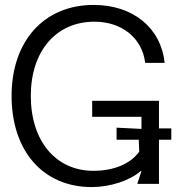

<svg xmlns="http://www.w3.org/2000/svg" viewBox="-20 -746 752 779"><path d="M625 -337H354V-272H554V-223L453 -228V-179H543L545 -131C509 -80 440 -53 359 -53C206 -53 105 -174 105 -357C105 -539 208 -658 363 -658C474 -658 557 -592 569 -491H648C633 -633 520 -726 360 -726C159 -726 27 -580 27 -357C27 -133 155 13 352 13C427 13 506 -13 551 -52H554L537 0H625V-179H675V-225H625Z"/></svg>

Font: Non Bureau Light
Style: Regular
Weight: 300
Designer: Jona Saucedo
Foundry: Non Foundry
Version: Version 1.000;FEAKit 1.0